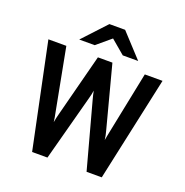

<svg xmlns="http://www.w3.org/2000/svg" viewBox="-158 -1063 1160 1206"><g transform="rotate(20 422.5 -460.5)"><path d="M187 0 41 -700H161L240 -285Q244 -267 246.2 -252.8Q248.5 -238.5 250.5 -223Q253 -238 256.5 -253Q260 -268 264.5 -285L372 -700H469L578 -286Q582.5 -269.5 585.5 -255Q588.5 -240.5 590 -226.5Q592.5 -240 595 -254.2Q597.5 -268.5 601 -284L685.5 -700H804L652.5 0H551L432 -439Q428 -454 424.8 -467Q421.5 -480 419 -494.5Q417 -479.5 414 -467.2Q411 -455 407 -439.5L289.5 0ZM223.5 -765 368.5 -921H473.5L617.5 -765H514.5L421 -844L327 -765Z"/></g></svg>

Font: Overpass SemiBold
Style: Regular
Weight: 600
Designer: Delve Withrington, Dave Bailey, Thomas Jockin
Foundry: Delve Fonts LLC
Version: Version 4.000